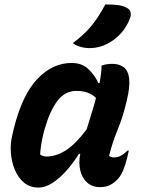

<svg xmlns="http://www.w3.org/2000/svg" viewBox="-20 -834 640 866"><path d="M303 -550Q350 -550 379 -522Q408 -494 424 -459H429Q433 -480 435.5 -501Q438 -522 438 -538Q459 -546 487 -546Q518 -546 538 -531Q558 -516 562.5 -480Q567 -444 552 -381Q536 -311 511 -250Q486 -189 472 -131Q477 -127 483 -125.5Q489 -124 496 -124Q525 -124 555 -155H561Q560 -148 557.5 -139.5Q555 -131 553 -120Q546 -91 535.5 -66Q525 -41 512 -27Q495 -9 476.5 0.5Q458 10 431 10Q396 10 373 -10.5Q350 -31 342 -65.5Q334 -100 342 -140H336Q310 -98 279 -63.5Q248 -29 216 -8.5Q184 12 154 12Q115 12 88.5 -10Q62 -32 47 -68Q32 -104 29 -146Q26 -188 36 -227L42 -253Q80 -406 148.5 -478Q217 -550 303 -550ZM161 -137Q167 -133 174 -130.5Q181 -128 189 -128Q234 -128 278.5 -157Q323 -186 371 -251Q381 -285 392 -319.5Q403 -354 413 -392Q382 -424 325 -424Q273 -424 239 -379Q205 -334 182 -254L177 -236Q170 -208 166 -183Q162 -158 161 -137ZM455 -814Q490 -814 512.5 -811Q535 -808 551 -799Q566 -792 569 -778.5Q572 -765 566 -751Q552 -713 525.5 -684Q499 -655 467 -638Q428 -617 385 -617Q362 -617 341.5 -623Q321 -629 309 -640Q359 -677 392 -717Q425 -757 455 -814Z"/></svg>

Font: Recursive Sn Csl St
Style: Bold Italic
Weight: 700
Italic angle: -15°
Version: Version 1.079;hotconv 1.0.112;makeotfexe 2.5.65598; ttfautoh